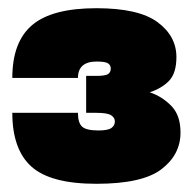

<svg xmlns="http://www.w3.org/2000/svg" viewBox="-20 -815 470 468"><path d="M215 -367Q103 -367 56.5 -409Q10 -451 10 -540H170Q170 -515 180.5 -506Q191 -497 220 -497Q243 -497 251.5 -503Q260 -509 260 -519Q260 -528 251 -534Q242 -540 214 -540H190V-630H214Q237 -630 243.5 -634.5Q250 -639 250 -648Q250 -656 243.5 -660.5Q237 -665 215 -665Q193 -665 181.5 -655Q170 -645 170 -625H10Q10 -713 58.5 -754Q107 -795 215 -795Q318 -795 364 -761Q410 -727 410 -676Q410 -637 392.5 -618.5Q375 -600 345 -590Q375 -580 397.5 -557Q420 -534 420 -492Q420 -438 373.5 -402.5Q327 -367 215 -367Z"/></svg>

Font: Golos Text Black
Style: Regular
Weight: 900
Designer: A.Korolkova, Vitaly Kuzmin
Foundry: ParaType Ltd
Version: Version 2.004